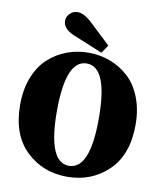

<svg xmlns="http://www.w3.org/2000/svg" viewBox="-96 -958 892 1055"><g transform="rotate(10 350.0 -430.5)"><path d="M233 -326Q233 -41 350 -41Q467 -41 467 -326Q467 -612 350 -612Q233 -612 233 -326ZM672 -326Q672 -159 579 -69.5Q486 20 350 20Q214 20 121 -69.5Q28 -159 28 -326Q28 -411 54.5 -478.5Q81 -546 126.5 -587.5Q172 -629 229 -650.5Q286 -672 350 -672Q414 -672 471 -650.5Q528 -629 573.5 -587.5Q619 -546 645.5 -478.5Q672 -411 672 -326ZM449 -729 418 -684 253 -752Q191 -778 191 -823Q191 -845 208.5 -863Q226 -881 252 -881Q286 -881 328 -843Z"/></g></svg>

Font: TypoPRO Source Serif Pro
Style: Regular
Weight: 900
Designer: Frank Grießhammer
Foundry: Adobe Systems Incorporated
Version: Version 1.017;PS 1.0;hotconv 1.0.79;makeotf.lib2.5.61930